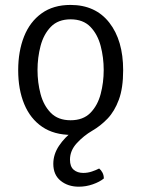

<svg xmlns="http://www.w3.org/2000/svg" viewBox="-20 -522 559 760"><path d="M52 -244Q52 -319 75.2 -377.5Q98.5 -436 144.8 -469.2Q191 -502.5 259 -502.5Q358 -502.5 412.8 -432.2Q467.5 -362 467.5 -244Q467.5 -173.5 450.5 -127.5Q433.5 -81.5 405.8 -52.5Q378 -23.5 345 -4.5Q311.5 15 284.2 44.5Q257 74 257 110Q257 137.5 271.8 150Q286.5 162.5 309.5 162.5Q327 162.5 343.5 157Q360 151.5 372.5 145Q380 151 385.5 161.2Q391 171.5 391 184.5Q374.5 198 347.5 207.5Q320.5 217 292 217Q249 217 220 193.5Q191 170 191 126.5Q191 89 213.5 55.2Q236 21.5 271.5 -5L275.5 11.5Q274 11.5 270 11.8Q266 12 263.5 12Q194 12 147 -20Q100 -52 76 -109.8Q52 -167.5 52 -244ZM128.5 -245Q128.5 -195.5 140.5 -150Q152.5 -104.5 181.2 -75.2Q210 -46 259.5 -46Q309 -46 337.8 -75.2Q366.5 -104.5 378.5 -150Q390.5 -195.5 390.5 -245Q390.5 -294 378.5 -340Q366.5 -386 337.8 -415.8Q309 -445.5 259.5 -445.5Q210 -445.5 181.2 -415.8Q152.5 -386 140.5 -340Q128.5 -294 128.5 -245Z"/></svg>

Font: Signika Light
Style: Regular
Weight: 300
Designer: Anna Giedry
Foundry: Anna Giedry
Version: Version 2.000